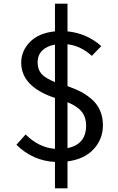

<svg xmlns="http://www.w3.org/2000/svg" viewBox="-20 -868 640 1041"><path d="M346 -848V-698Q452 -687 529 -618L478 -565Q419 -619 346 -628V-401Q387 -387 418.5 -370.5Q450 -354 478.5 -329Q507 -304 522.5 -268.5Q538 -233 538 -189Q538 -114 488 -59.5Q438 -5 346 7V153H278V10Q158 4 69 -83L119 -139Q190 -68 278 -61V-337Q95 -398 95 -528Q95 -592 142.5 -640.5Q190 -689 278 -698V-848ZM278 -626Q235 -619 209.5 -594.5Q184 -570 184 -529Q184 -492 204.5 -468Q225 -444 278 -423ZM346 -314V-65Q447 -85 447 -188Q447 -231 424 -261Q401 -291 346 -314Z"/></svg>

Font: Fira Mono
Style: Regular
Weight: 400
Designer: Carrois Corporate & Edenspiekermann AG
Foundry: Carrois Corporate GbR & Edenspiekermann AG
Version: Version 3.206;PS 003.206;hotconv 1.0.70;makeotf.lib2.5.58329